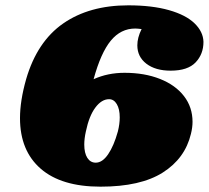

<svg xmlns="http://www.w3.org/2000/svg" viewBox="-20 -693 783 720"><path d="M495 -523Q495 -552 511 -584Q495 -586 487 -586Q433 -586 395.5 -540.5Q358 -495 331 -396Q384 -420 447 -420Q522 -420 580 -397Q638 -374 670 -332.5Q702 -291 702 -236Q702 -215 696 -191Q674 -99 590.5 -46Q507 7 357 7Q210 7 132.5 -60.5Q55 -128 55 -250Q55 -315 78 -396Q119 -537 217 -605Q315 -673 461 -673Q550 -673 613.5 -655Q677 -637 709.5 -605.5Q742 -574 743 -536Q743 -490 713.5 -459Q684 -428 620 -428Q563 -428 529 -454Q495 -480 495 -523ZM302 -200Q296 -173 296 -151Q296 -119 307.5 -101Q319 -83 339 -83Q364 -83 385.5 -114.5Q407 -146 422 -200Q429 -228 429 -253Q429 -284 418 -302.5Q407 -321 389 -321Q361 -321 337.5 -289.5Q314 -258 302 -200Z"/></svg>

Font: Shrikhand
Style: Regular
Weight: 400
Italic angle: -14°
Version: Version 1.000;PS 1.000;hotconv 1.0.88;makeotf.lib2.5.647800